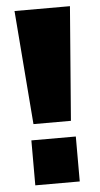

<svg xmlns="http://www.w3.org/2000/svg" viewBox="-52 -733 397 766"><g transform="rotate(-5 147.0 -350.0)"><path d="M58 0V-180H236V0ZM72 -244 36 -700H258L222 -244Z"/></g></svg>

Font: Tektur ExtraBold
Style: Regular
Weight: 800
Designer: Adam Jagosz
Foundry: Adam Jagosz
Version: Version 1.005;gftools[0.9.30]